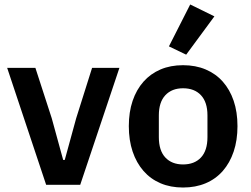

<svg xmlns="http://www.w3.org/2000/svg" viewBox="-20 -825 1119 857"><path d="M186 0 12 -522H138L211 -297L262 -111H269L320 -297L391 -522H513L338 0Z M797 12Q741 12 696.5 -7Q652 -26 620.5 -62Q589 -98 572 -148.5Q555 -199 555 -262Q555 -325 572 -375Q589 -425 620.5 -460.5Q652 -496 696.5 -515Q741 -534 797 -534Q853 -534 898 -515Q943 -496 974.5 -460.5Q1006 -425 1023 -375Q1040 -325 1040 -262Q1040 -199 1023 -148.5Q1006 -98 974.5 -62Q943 -26 898 -7Q853 12 797 12ZM797 -91Q848 -91 877 -122Q906 -153 906 -213V-310Q906 -369 877 -400Q848 -431 797 -431Q747 -431 718 -400Q689 -369 689 -310V-213Q689 -153 718 -122Q747 -91 797 -91ZM811 -581 734 -618 829 -805 937 -752Z"/></svg>

Font: IBM Plex Sans Thai SemiBold
Style: Regular
Weight: 600
Designer: Mike Abbink, Paul van der Laan, Pieter van Rosmalen, Ben Mitchell, Mark Frömberg
Foundry: Bold Monday
Version: Version 1.1